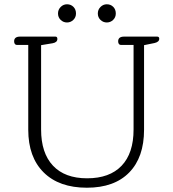

<svg xmlns="http://www.w3.org/2000/svg" viewBox="-20 -866 809 897"><path d="M251 -803Q251 -821 263.5 -833.5Q276 -846 293 -846Q311 -846 323 -834Q335 -822 335 -803Q335 -785 322.5 -773Q310 -761 293 -761Q276 -761 263.5 -773Q251 -785 251 -803ZM437 -803Q437 -821 449.5 -833.5Q462 -846 479 -846Q497 -846 509 -834Q521 -822 521 -803Q521 -785 508.5 -773Q496 -761 479 -761Q462 -761 449.5 -773Q437 -785 437 -803ZM112 -260V-656H59Q53 -656 49.5 -660.5Q46 -665 46 -673Q46 -695 74 -695H239Q248 -695 248 -684Q248 -668 226 -664L172 -655V-261Q172 -151 227.5 -92Q283 -33 387 -33Q492 -33 548 -91.5Q604 -150 604 -261V-656H545Q539 -656 535.5 -660.5Q532 -665 532 -673Q532 -695 560 -695H714Q724 -695 724 -685Q724 -670 702 -665L653 -655V-260Q653 -131 583.5 -60Q514 11 386 11Q256 11 184 -60.5Q112 -132 112 -260Z"/></svg>

Font: Maitree Light
Style: Regular
Weight: 300
Designer: CadsonDemak Team
Foundry: CadsonDemak
Version: Version 1.001